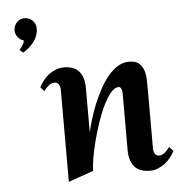

<svg xmlns="http://www.w3.org/2000/svg" viewBox="-46 -615 648 679"><g transform="rotate(-5 277.5 -275.0)"><path d="M105.5 -530.3Q105.5 -517.1 101.1 -505.1Q96.7 -493.2 88.9 -482.9Q81.1 -472.7 71 -464.1Q61 -455.6 50.3 -449.2L38.1 -460Q43.9 -465.3 49.6 -474.4Q55.2 -483.4 56.6 -491.7Q43.5 -495.6 35.2 -506.1Q26.9 -516.6 26.9 -530.3Q26.9 -546.9 38.1 -558.6Q49.3 -570.3 65.9 -570.3Q82 -570.3 93.8 -558.6Q105.5 -546.9 105.5 -530.3ZM549.3 -57.1Q543.5 -44.4 534.2 -33.2Q524.9 -22 513.4 -13.2Q502 -4.4 488.8 0.7Q475.6 5.9 461.4 5.9Q422.9 5.9 405.5 -15.4Q388.2 -36.6 388.2 -73.2V-272Q388.2 -275.4 387.9 -280Q387.7 -284.7 386.2 -288.8Q384.8 -293 382.3 -295.9Q379.9 -298.8 375.5 -298.8Q361.8 -298.8 347.9 -282.2Q334 -265.6 321 -239.3Q308.1 -212.9 297.1 -180.2Q286.1 -147.5 277.8 -115.5Q269.5 -83.5 264.9 -55.7Q260.3 -27.8 260.3 -11.2L171.4 20V-308.1Q171.4 -317.9 166.5 -325.9Q161.6 -334 151.4 -334Q139.2 -334 129.2 -325Q119.1 -315.9 113.3 -307.1L100.1 -321.8Q106 -334 115 -345.5Q124 -356.9 135.5 -365.7Q147 -374.5 160.4 -379.6Q173.8 -384.8 188.5 -384.8Q226.6 -384.8 243.4 -363.5Q260.3 -342.3 260.3 -306.2V-147Q264.6 -167 272.2 -192.6Q279.8 -218.3 290.5 -244.6Q301.3 -271 314.7 -296.1Q328.1 -321.3 344.2 -341.1Q360.4 -360.8 379.4 -372.8Q398.4 -384.8 420.4 -384.8Q443.4 -384.8 455.1 -374.8Q466.8 -364.7 471.9 -349.4Q477.1 -334 477.5 -315.4Q478 -296.9 478 -279.8V-70.8Q478 -61 482.9 -53Q487.8 -44.9 498 -44.9Q509.3 -44.9 519.3 -54Q529.3 -63 535.2 -71.8Z"/></g></svg>

Font: Redressed
Style: Regular
Weight: 400
Designer: Astigmatic (AOETI)
Foundry: Astigmatic (AOETI)
Version: Version 1.000